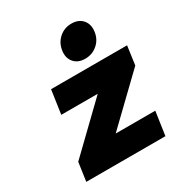

<svg xmlns="http://www.w3.org/2000/svg" viewBox="-186 -935 1005 1067"><g transform="rotate(-30 317.0 -401.5)"><path d="M58.1 0 75.2 -119.1 357.9 -392.1H124L146 -543.9H633.8L617.2 -423.8L334 -150.9H587.9L565.9 0ZM325.2 -624.3Q300.3 -653.3 307.1 -699.2Q314 -745.1 346.9 -774.2Q379.9 -803.2 425.8 -803.2Q471.7 -803.2 496.6 -774.2Q521.5 -745.1 515.1 -699.2Q508.8 -653.3 475.3 -624.3Q441.9 -595.2 396 -595.2Q350.1 -595.2 325.2 -624.3Z"/></g></svg>

Font: Trueno ExtraBold
Style: Italic
Weight: 800
Designer: Julieta Ulanovsky
Foundry: Julieta Ulanovsky
Version: Version 3.001b | FøM Fix